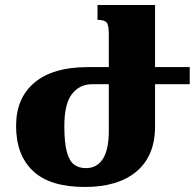

<svg xmlns="http://www.w3.org/2000/svg" viewBox="-20 -734 779 764"><path d="M318 10Q179 10 111.5 -53.5Q44 -117 44 -233Q44 -344 117.5 -405.5Q191 -467 329 -467H413V-598Q413 -636 403.5 -645.5Q394 -655 368 -655V-714H597V-467H735V-399H597V-231Q597 -114 523.5 -52Q450 10 318 10ZM322 -65Q366 -65 389.5 -102Q413 -139 413 -214V-399H347Q297 -399 266.5 -360Q236 -321 236 -233Q236 -166 246 -129.5Q256 -93 275 -79Q294 -65 322 -65Z"/></svg>

Font: Noto Serif Armenian SemiCondensed Black
Style: Regular
Weight: 900
Width: 4
Designer: Monotype Design Team
Foundry: Monotype Imaging Inc.
Version: Version 2.008; ttfautohint (v1.8.4.7-5d5b)